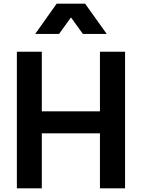

<svg xmlns="http://www.w3.org/2000/svg" viewBox="-20 -1027 773 1047"><path d="M72 0H208V-300H525V0H662V-745H525V-420H208V-745H72ZM172 -842H302L367 -932L432 -842H562L444 -1007H289Z"/></svg>

Font: Mluvka
Style: Bold
Weight: 700
Designer: Modified by Jiří Krblich, Original typeface by Gumpita Rahayu
Foundry: Gumpita Rahayu & Jiří Krblich
Version: Version 2.000;Glyphs 3.1.1 (3134)